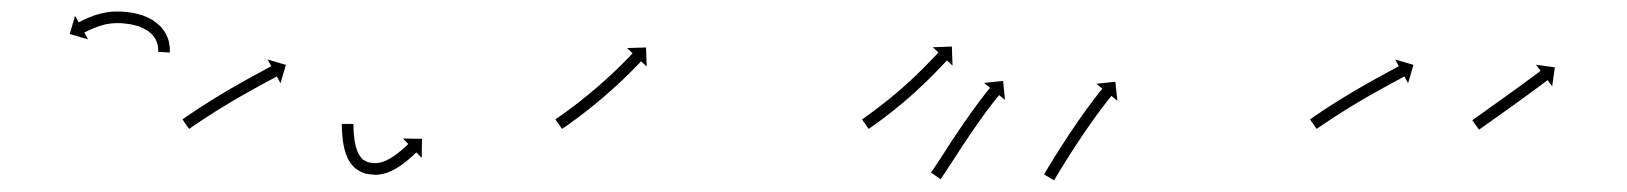

<svg xmlns="http://www.w3.org/2000/svg" viewBox="-20 -290 2797 330"><path d="M251.9 -202.7C251.9 -202.1 251.9 -201.5 251.8 -200.9L271.8 -199.7C271.8 -200.4 271.9 -201.1 271.9 -201.8C271.9 -201.8 271.9 -201.9 271.9 -201.9C271.9 -202 271.9 -202.1 271.9 -202.1C272 -204.2 271.9 -206.3 271.8 -208.4C271.8 -208.4 271.8 -208.6 271.8 -208.7C271.8 -208.8 271.8 -208.9 271.8 -208.9C271.4 -212.2 270.9 -215.5 270.2 -218.8C270.2 -218.8 270.1 -219 270.1 -219.1C270 -219.3 270 -219.5 270 -219.5C268.8 -223.6 267.2 -227.7 265.3 -231.6C265.3 -231.6 265.1 -231.8 265 -232C264.9 -232.2 264.8 -232.4 264.8 -232.4C262.2 -236.8 259.1 -240.9 255.7 -244.8C255.7 -244.8 255.6 -244.9 255.4 -245.1C255.2 -245.3 255.1 -245.4 255.1 -245.4C251 -249.2 246.6 -252.7 241.9 -255.8C241.9 -255.8 241.7 -255.9 241.6 -256C241.4 -256.1 241.2 -256.2 241.2 -256.2C236.1 -259 230.8 -261.4 225.4 -263.5C225.4 -263.5 225.2 -263.5 225.1 -263.6C224.9 -263.6 224.8 -263.7 224.8 -263.7C219.2 -265.4 213.5 -266.9 207.7 -268C207.7 -268 207.6 -268 207.5 -268.1C207.4 -268.1 207.3 -268.1 207.3 -268.1C201.5 -269 195.8 -269.6 190 -270C190 -270 189.9 -270 189.8 -270C189.8 -270.1 189.7 -270.1 189.7 -270.1C184 -270.3 178.4 -270.3 172.7 -270C172.7 -270 172.6 -270 172.5 -270C172.3 -270 172.2 -270 172.2 -270C166.9 -269.4 161.6 -268.6 156.4 -267.5C156.4 -267.5 156.3 -267.5 156.2 -267.5C156.1 -267.5 156 -267.4 156 -267.4C151.4 -266.3 146.9 -265 142.4 -263.6C142.4 -263.6 142.3 -263.5 142.3 -263.5C142.2 -263.5 142.1 -263.5 142.1 -263.5C138.4 -262.1 134.7 -260.7 131 -259.2C131 -259.2 131 -259.2 130.9 -259.1C130.9 -259.1 130.8 -259.1 130.8 -259.1C128.1 -257.9 125.3 -256.6 122.6 -255.3C122.6 -255.3 122.5 -255.2 122.5 -255.2C122.5 -255.2 122.4 -255.2 122.4 -255.2C120.7 -254.3 119 -253.4 117.2 -252.5C117.2 -252.5 117.2 -252.5 117.2 -252.5C117.2 -252.5 117.2 -252.5 117.2 -252.5C116.6 -252.1 116 -251.8 115.4 -251.5L109 -263L99.9 -231.5L131.4 -222.4L125 -234C125.6 -234.3 126.2 -234.6 126.7 -234.9C126.7 -234.9 126.7 -234.9 126.7 -234.9C126.7 -234.9 126.7 -234.9 126.7 -234.9C128.3 -235.7 129.9 -236.5 131.5 -237.3C131.5 -237.3 131.4 -237.3 131.4 -237.3C131.4 -237.3 131.3 -237.3 131.3 -237.3C133.9 -238.5 136.4 -239.7 139 -240.8C139 -240.8 138.9 -240.8 138.9 -240.8C138.8 -240.8 138.7 -240.7 138.7 -240.7C142.1 -242.1 145.5 -243.4 148.9 -244.6C148.9 -244.6 148.8 -244.6 148.7 -244.6C148.6 -244.6 148.6 -244.5 148.6 -244.5C152.6 -245.8 156.7 -247 160.8 -248C160.8 -248 160.7 -248 160.6 -248C160.5 -247.9 160.4 -247.9 160.4 -247.9C165 -248.9 169.7 -249.6 174.3 -250.1C174.3 -250.1 174.2 -250.1 174 -250C173.9 -250 173.8 -250 173.8 -250C178.8 -250.3 183.9 -250.3 188.9 -250.1C188.9 -250.1 188.8 -250.1 188.8 -250.1C188.7 -250.1 188.6 -250.1 188.6 -250.1C193.8 -249.7 199 -249.1 204.2 -248.3C204.2 -248.3 204.1 -248.4 204 -248.4C203.9 -248.4 203.8 -248.4 203.8 -248.4C208.9 -247.4 213.9 -246.1 218.8 -244.6C218.8 -244.6 218.7 -244.6 218.5 -244.7C218.4 -244.7 218.2 -244.8 218.2 -244.8C222.8 -243 227.3 -241 231.6 -238.6C231.6 -238.6 231.4 -238.7 231.2 -238.8C231.1 -239 230.9 -239.1 230.9 -239.1C234.6 -236.6 238.2 -233.9 241.4 -230.8C241.4 -230.8 241.2 -231 241.1 -231.2C240.9 -231.3 240.8 -231.5 240.8 -231.5C243.3 -228.6 245.7 -225.5 247.7 -222.1C247.7 -222.1 247.6 -222.3 247.5 -222.5C247.4 -222.7 247.2 -222.9 247.2 -222.9C248.7 -220 249.9 -217 250.8 -213.8C250.8 -213.8 250.8 -214 250.7 -214.2C250.7 -214.3 250.6 -214.5 250.6 -214.5C251.2 -212 251.6 -209.5 251.9 -207C251.9 -207 251.8 -207.1 251.8 -207.2C251.8 -207.4 251.8 -207.5 251.8 -207.5C251.9 -205.8 251.9 -204.2 251.9 -202.5C251.9 -202.5 251.9 -202.6 251.9 -202.6C251.9 -202.7 251.9 -202.7 251.9 -202.7Z M295.2 -85.9C294.7 -85.6 294.1 -85.2 293.6 -84.8L305 -68.4C305.5 -68.8 306.1 -69.1 306.6 -69.5L306.6 -69.5L306.6 -69.5C308.1 -70.6 309.7 -71.6 311.2 -72.7L311.2 -72.7L311.2 -72.7C313.6 -74.3 316 -75.9 318.4 -77.6L318.3 -77.6L318.3 -77.5C321.4 -79.6 324.6 -81.7 327.7 -83.8L327.7 -83.8L327.7 -83.8C331.4 -86.2 335.1 -88.6 338.8 -91.1L338.8 -91L338.8 -91C342.9 -93.7 347.1 -96.4 351.3 -99L351.3 -99L351.3 -99C355.8 -101.8 360.3 -104.6 364.8 -107.3L364.8 -107.3L364.7 -107.3C369.4 -110.2 374.1 -113 378.8 -115.8L378.8 -115.7L378.8 -115.7C383.5 -118.5 388.2 -121.3 393 -124L393 -124L392.9 -124C397.5 -126.6 402.2 -129.2 406.8 -131.8L406.8 -131.8L406.8 -131.8C411.1 -134.3 415.4 -136.7 419.8 -139.1L419.8 -139.1L419.8 -139.1C423.7 -141.2 427.6 -143.3 431.5 -145.5L431.5 -145.5L431.5 -145.5C434.8 -147.3 438.1 -149.1 441.4 -150.8C444 -152.2 446.5 -153.6 449.1 -155C450.7 -155.9 452.4 -156.8 454 -157.7C454.6 -158 455.2 -158.3 455.8 -158.6L462.1 -147L471.4 -178.5L440 -187.8L446.2 -176.2C445.7 -175.9 445.1 -175.6 444.5 -175.3C442.9 -174.4 441.2 -173.5 439.6 -172.6C437 -171.2 434.4 -169.8 431.9 -168.4C428.6 -166.6 425.2 -164.8 421.9 -163L421.9 -163L421.9 -163C418 -160.9 414.1 -158.7 410.1 -156.6L410.1 -156.6L410.1 -156.6C405.7 -154.2 401.4 -151.7 397 -149.3L397 -149.3L397 -149.3C392.3 -146.6 387.7 -144 383 -141.3L383 -141.3L383 -141.3C378.2 -138.6 373.4 -135.8 368.6 -133L368.6 -133L368.6 -133C363.9 -130.1 359.1 -127.3 354.4 -124.4L354.4 -124.4L354.4 -124.4C349.8 -121.6 345.2 -118.8 340.7 -116L340.7 -115.9L340.6 -115.9C336.4 -113.3 332.2 -110.6 328 -107.9L327.9 -107.9L327.9 -107.8C324.2 -105.4 320.4 -102.9 316.6 -100.5L316.6 -100.5L316.6 -100.5C313.5 -98.4 310.3 -96.2 307.2 -94.1L307.1 -94.1L307.1 -94.1C304.7 -92.5 302.3 -90.8 299.9 -89.2L299.9 -89.2L299.9 -89.2C298.3 -88.1 296.8 -87 295.2 -85.9L295.2 -85.9Z M587.5 -75.1C587.5 -75.7 587.5 -76.4 587.5 -77L567.5 -77C567.5 -76.3 567.5 -75.6 567.5 -75C567.5 -75 567.5 -74.9 567.5 -74.9C567.5 -74.9 567.5 -74.9 567.5 -74.9C567.5 -73 567.6 -71.1 567.6 -69.1C567.6 -69.1 567.6 -69.1 567.6 -69.1C567.6 -69.1 567.6 -69 567.6 -69C567.7 -66 567.9 -63 568.1 -60C568.1 -60 568.1 -60 568.1 -59.9C568.1 -59.9 568.1 -59.9 568.1 -59.9C568.4 -55.9 568.8 -52 569.3 -48.1C569.3 -48.1 569.3 -48.1 569.3 -48C569.3 -47.9 569.3 -47.8 569.3 -47.8C570 -43.2 570.9 -38.5 572 -33.9C572 -33.9 572 -33.8 572 -33.7C572.1 -33.5 572.1 -33.4 572.1 -33.4C573.6 -28.2 575.4 -23 577.6 -18C577.6 -18 577.7 -17.8 577.8 -17.6C577.9 -17.4 578 -17.1 578 -17.1C581 -11.7 584.7 -6.6 589 -2.1C589 -2.1 589.3 -1.8 589.6 -1.6C589.9 -1.3 590.1 -1.1 590.2 -1.1C595.4 3 601.4 6.1 607.6 8.3C607.6 8.3 608 8.4 608.3 8.4C608.6 8.5 608.9 8.6 608.9 8.6C615 9.8 621.1 10.4 627.3 10.5C627.3 10.5 627.6 10.5 627.9 10.4C628.1 10.4 628.4 10.4 628.4 10.4C634.5 9.8 640.5 8.5 646.3 6.5C646.3 6.5 646.4 6.5 646.6 6.4C646.8 6.3 647 6.3 647 6.3C652 4.2 656.8 1.8 661.5 -0.9C661.5 -0.9 661.6 -1 661.7 -1C661.8 -1.1 661.9 -1.1 661.9 -1.1C665.9 -3.6 669.8 -6.3 673.6 -9.1C673.6 -9.1 673.6 -9.1 673.7 -9.1C673.7 -9.2 673.8 -9.2 673.8 -9.2C676.9 -11.6 680 -14.1 683 -16.6C683 -16.6 683 -16.6 683 -16.6C683.1 -16.6 683.1 -16.7 683.1 -16.7C685.4 -18.6 687.6 -20.6 689.8 -22.6C689.8 -22.6 689.9 -22.7 689.9 -22.7C689.9 -22.7 689.9 -22.7 689.9 -22.7C691.3 -24 692.7 -25.3 694.1 -26.7L694.1 -26.7L694.1 -26.7C694.6 -27.2 695.1 -27.6 695.6 -28.1L704.8 -18.6L705.3 -51.4L672.5 -51.9L681.7 -42.5C681.2 -42 680.7 -41.5 680.3 -41.1L680.3 -41.1L680.3 -41.1C679 -39.9 677.6 -38.6 676.3 -37.4C676.3 -37.4 676.3 -37.4 676.3 -37.4C676.4 -37.4 676.4 -37.4 676.4 -37.4C674.3 -35.5 672.2 -33.7 670 -31.8C670 -31.8 670 -31.8 670.1 -31.9C670.1 -31.9 670.1 -31.9 670.1 -31.9C667.3 -29.6 664.5 -27.3 661.6 -25.1C661.6 -25.1 661.7 -25.1 661.7 -25.1C661.8 -25.2 661.8 -25.2 661.8 -25.2C658.4 -22.7 654.8 -20.3 651.2 -18.1C651.2 -18.1 651.3 -18.1 651.4 -18.2C651.5 -18.2 651.6 -18.3 651.6 -18.3C647.6 -16 643.5 -14 639.2 -12.2C639.2 -12.2 639.4 -12.2 639.6 -12.3C639.8 -12.4 640 -12.4 640 -12.4C635.5 -11 631 -10 626.4 -9.5C626.3 -9.5 626.6 -9.5 626.9 -9.5C627.2 -9.5 627.5 -9.5 627.5 -9.5C622.6 -9.6 617.7 -10 612.8 -11C612.8 -11 613.1 -10.9 613.5 -10.8C613.8 -10.7 614.1 -10.6 614.1 -10.6C609.9 -12.1 605.9 -14.2 602.3 -16.9C602.3 -16.9 602.6 -16.7 602.9 -16.4C603.2 -16.1 603.5 -15.9 603.5 -15.9C600.4 -19.2 597.7 -22.9 595.5 -26.8C595.5 -26.8 595.6 -26.6 595.7 -26.4C595.8 -26.2 595.9 -26 595.9 -26C594.1 -30.2 592.6 -34.5 591.3 -38.9C591.3 -38.9 591.4 -38.7 591.4 -38.6C591.4 -38.5 591.5 -38.4 591.5 -38.4C590.5 -42.5 589.7 -46.7 589.1 -50.9C589.1 -50.9 589.1 -50.8 589.1 -50.7C589.1 -50.6 589.1 -50.6 589.1 -50.6C588.7 -54.2 588.3 -57.8 588 -61.4C588 -61.4 588 -61.4 588 -61.3C588 -61.3 588 -61.3 588 -61.3C587.8 -64.1 587.7 -66.9 587.6 -69.7C587.6 -69.7 587.6 -69.7 587.6 -69.7C587.6 -69.6 587.6 -69.6 587.6 -69.6C587.6 -71.4 587.5 -73.3 587.5 -75.1C587.5 -75.1 587.5 -75.1 587.5 -75.1C587.5 -75.1 587.5 -75.1 587.5 -75.1Z M936.2 -85.9C935.7 -85.6 935.2 -85.2 934.6 -84.8L946 -68.4C946.5 -68.7 947.1 -69.1 947.6 -69.5L947.6 -69.5L947.6 -69.5C949.2 -70.6 950.7 -71.7 952.3 -72.7L952.3 -72.7L952.3 -72.7C954.7 -74.4 957.1 -76.1 959.5 -77.8L959.5 -77.9L959.5 -77.9C962.6 -80.1 965.7 -82.3 968.7 -84.6L968.8 -84.6L968.8 -84.6C972.4 -87.3 976 -90 979.6 -92.7C979.6 -92.7 979.6 -92.7 979.6 -92.7C979.6 -92.7 979.6 -92.7 979.6 -92.7C983.6 -95.8 987.6 -98.9 991.5 -102C991.5 -102 991.6 -102 991.6 -102C991.6 -102 991.6 -102 991.6 -102C995.8 -105.4 1000 -108.8 1004.1 -112.1C1004.1 -112.1 1004.2 -112.2 1004.2 -112.2C1004.2 -112.2 1004.2 -112.2 1004.2 -112.2C1008.5 -115.7 1012.7 -119.3 1017 -122.9C1017 -122.9 1017 -122.9 1017 -122.9C1017 -122.9 1017 -122.9 1017 -122.9C1021.2 -126.5 1025.4 -130.2 1029.6 -133.9C1029.6 -133.9 1029.6 -133.9 1029.6 -133.9C1029.6 -133.9 1029.6 -133.9 1029.6 -133.9C1033.6 -137.5 1037.6 -141.1 1041.5 -144.7C1041.5 -144.7 1041.6 -144.7 1041.6 -144.8C1041.6 -144.8 1041.6 -144.8 1041.6 -144.8C1045.3 -148.2 1048.9 -151.6 1052.6 -155.1C1052.6 -155.1 1052.6 -155.1 1052.6 -155.1C1052.6 -155.1 1052.6 -155.2 1052.6 -155.2C1055.9 -158.3 1059.1 -161.4 1062.3 -164.6L1062.3 -164.6L1062.3 -164.6C1065 -167.3 1067.7 -170 1070.4 -172.7L1070.4 -172.7L1070.4 -172.8C1072.5 -174.9 1074.5 -177 1076.6 -179.1L1076.6 -179.1L1076.6 -179.1C1077.9 -180.5 1079.2 -181.9 1080.5 -183.2L1080.5 -183.2L1080.5 -183.2C1080.9 -183.7 1081.4 -184.2 1081.9 -184.7L1091.5 -175.7L1090.4 -208.4L1057.7 -207.4L1067.3 -198.4C1066.8 -197.9 1066.4 -197.4 1065.9 -197L1065.9 -197L1065.9 -197C1064.7 -195.6 1063.4 -194.3 1062.1 -192.9L1062.1 -192.9L1062.1 -192.9C1060.1 -190.9 1058.1 -188.8 1056.1 -186.7L1056.1 -186.7L1056.1 -186.8C1053.5 -184.1 1050.9 -181.4 1048.2 -178.8L1048.2 -178.8L1048.3 -178.8C1045.1 -175.7 1041.9 -172.6 1038.7 -169.6C1038.7 -169.6 1038.7 -169.6 1038.8 -169.6C1038.8 -169.6 1038.8 -169.6 1038.8 -169.6C1035.2 -166.2 1031.6 -162.8 1028 -159.4C1028 -159.4 1028 -159.4 1028 -159.4C1028 -159.5 1028 -159.5 1028 -159.5C1024.1 -155.9 1020.2 -152.3 1016.3 -148.8C1016.3 -148.8 1016.3 -148.8 1016.3 -148.8C1016.3 -148.8 1016.3 -148.9 1016.3 -148.9C1012.2 -145.2 1008.1 -141.6 1004 -138.1C1004 -138.1 1004 -138.1 1004 -138.1C1004 -138.1 1004 -138.1 1004 -138.1C999.8 -134.6 995.7 -131.1 991.4 -127.6C991.4 -127.6 991.5 -127.6 991.5 -127.6C991.5 -127.6 991.5 -127.6 991.5 -127.6C987.4 -124.3 983.3 -121 979.1 -117.7C979.1 -117.7 979.1 -117.7 979.2 -117.7C979.2 -117.7 979.2 -117.7 979.2 -117.7C975.3 -114.7 971.4 -111.6 967.5 -108.6C967.5 -108.6 967.5 -108.6 967.5 -108.6C967.5 -108.6 967.5 -108.7 967.5 -108.7C964 -106 960.4 -103.3 956.9 -100.7L956.9 -100.7L956.9 -100.7C953.9 -98.5 950.9 -96.3 947.8 -94.1L947.8 -94.1L947.8 -94.1C945.5 -92.4 943.1 -90.8 940.8 -89.1L940.8 -89.1L940.8 -89.1C939.3 -88.1 937.8 -87 936.2 -85.9L936.2 -85.9Z M1463.2 -85.9C1462.6 -85.5 1462.1 -85.2 1461.6 -84.8L1473 -68.4C1473.6 -68.8 1474.1 -69.2 1474.6 -69.5L1474.7 -69.5L1474.7 -69.5C1476.2 -70.6 1477.7 -71.7 1479.3 -72.8L1479.3 -72.8L1479.3 -72.8C1481.7 -74.5 1484.1 -76.2 1486.5 -78L1486.5 -78L1486.5 -78C1489.6 -80.2 1492.6 -82.5 1495.7 -84.7C1495.7 -84.7 1495.7 -84.8 1495.7 -84.8C1495.7 -84.8 1495.7 -84.8 1495.7 -84.8C1499.3 -87.5 1502.9 -90.2 1506.5 -93C1506.5 -93 1506.5 -93 1506.5 -93C1506.5 -93 1506.5 -93 1506.5 -93C1510.5 -96.1 1514.5 -99.2 1518.4 -102.3C1518.4 -102.3 1518.4 -102.4 1518.4 -102.4C1518.4 -102.4 1518.4 -102.4 1518.4 -102.4C1522.6 -105.8 1526.8 -109.2 1530.9 -112.6C1530.9 -112.6 1530.9 -112.6 1530.9 -112.7C1531 -112.7 1531 -112.7 1531 -112.7C1535.2 -116.3 1539.4 -119.9 1543.6 -123.5C1543.6 -123.5 1543.6 -123.5 1543.6 -123.6C1543.7 -123.6 1543.7 -123.6 1543.7 -123.6C1547.8 -127.3 1552 -131 1556.1 -134.7C1556.1 -134.7 1556.1 -134.7 1556.1 -134.7C1556.1 -134.7 1556.1 -134.8 1556.1 -134.8C1560.1 -138.4 1564 -142.1 1567.9 -145.8C1567.9 -145.8 1567.9 -145.8 1567.9 -145.8C1567.9 -145.8 1568 -145.8 1568 -145.8C1571.6 -149.3 1575.2 -152.8 1578.8 -156.4C1578.8 -156.4 1578.8 -156.4 1578.8 -156.4C1578.8 -156.4 1578.8 -156.4 1578.8 -156.4C1582 -159.6 1585.2 -162.8 1588.3 -166L1588.3 -166L1588.3 -166C1591 -168.7 1593.6 -171.5 1596.3 -174.2L1596.3 -174.2L1596.3 -174.2C1598.3 -176.4 1600.3 -178.5 1602.3 -180.6L1602.3 -180.6L1602.3 -180.6C1603.6 -182 1604.9 -183.4 1606.2 -184.8C1606.7 -185.3 1607.1 -185.7 1607.6 -186.2L1617.2 -177.2L1616 -210L1583.3 -208.8L1592.9 -199.9C1592.5 -199.4 1592 -198.9 1591.6 -198.4C1590.3 -197 1589 -195.7 1587.8 -194.3L1587.8 -194.3L1587.8 -194.3C1585.8 -192.2 1583.8 -190.1 1581.8 -188L1581.8 -188L1581.8 -188.1C1579.2 -185.3 1576.6 -182.7 1574 -180L1574 -180L1574 -180C1570.9 -176.8 1567.8 -173.7 1564.7 -170.6C1564.7 -170.6 1564.7 -170.6 1564.7 -170.6C1564.7 -170.6 1564.7 -170.6 1564.7 -170.6C1561.2 -167.1 1557.6 -163.7 1554.1 -160.2C1554.1 -160.2 1554.1 -160.3 1554.1 -160.3C1554.1 -160.3 1554.1 -160.3 1554.1 -160.3C1550.3 -156.6 1546.4 -153 1542.6 -149.4C1542.6 -149.4 1542.6 -149.5 1542.6 -149.5C1542.6 -149.5 1542.6 -149.5 1542.6 -149.5C1538.6 -145.8 1534.5 -142.2 1530.4 -138.6C1530.4 -138.6 1530.4 -138.6 1530.4 -138.6C1530.5 -138.6 1530.5 -138.6 1530.5 -138.6C1526.4 -135 1522.2 -131.5 1518.1 -127.9C1518.1 -127.9 1518.1 -128 1518.1 -128C1518.1 -128 1518.1 -128 1518.1 -128C1514 -124.6 1510 -121.3 1505.9 -117.9C1505.9 -117.9 1505.9 -117.9 1505.9 -117.9C1505.9 -118 1505.9 -118 1505.9 -118C1502 -114.9 1498.2 -111.8 1494.3 -108.8C1494.3 -108.8 1494.3 -108.8 1494.3 -108.8C1494.3 -108.8 1494.3 -108.8 1494.3 -108.8C1490.8 -106.1 1487.3 -103.4 1483.7 -100.8C1483.7 -100.8 1483.7 -100.8 1483.7 -100.8C1483.8 -100.8 1483.8 -100.8 1483.8 -100.8C1480.8 -98.6 1477.7 -96.3 1474.7 -94.1L1474.7 -94.2L1474.8 -94.2C1472.4 -92.5 1470.1 -90.8 1467.7 -89.1L1467.7 -89.1L1467.7 -89.1C1466.2 -88.1 1464.7 -87 1463.2 -85.9L1463.2 -85.9ZM1581.3 5C1580.9 5.5 1580.6 6 1580.2 6.6L1596.6 18C1597 17.4 1597.4 16.9 1597.8 16.3L1597.8 16.3L1597.8 16.3C1598.9 14.8 1599.9 13.2 1601 11.6L1601 11.6L1601 11.6C1602.6 9.2 1604.3 6.7 1605.9 4.3L1605.9 4.3L1605.9 4.2C1608 1.1 1610.1 -2.1 1612.1 -5.3L1612.1 -5.3L1612.1 -5.3C1614.6 -9 1617 -12.8 1619.5 -16.5C1622.2 -20.7 1624.9 -24.9 1627.6 -29L1627.6 -29L1627.6 -29C1630.5 -33.5 1633.4 -37.9 1636.3 -42.4L1636.3 -42.3L1636.3 -42.3C1639.4 -46.9 1642.4 -51.5 1645.5 -56L1645.4 -56L1645.4 -56C1648.5 -60.5 1651.6 -65 1654.7 -69.5L1654.7 -69.5L1654.7 -69.5C1657.7 -73.8 1660.7 -78.2 1663.8 -82.5L1663.8 -82.5L1663.8 -82.5C1666.7 -86.5 1669.6 -90.5 1672.5 -94.5L1672.5 -94.5L1672.4 -94.5C1675.1 -98 1677.7 -101.6 1680.4 -105.1L1680.4 -105.1L1680.4 -105.1C1682.6 -108.1 1684.9 -111 1687.2 -114L1687.2 -114L1687.2 -114C1688.9 -116.3 1690.7 -118.5 1692.5 -120.8L1692.5 -120.8L1692.5 -120.8C1693.6 -122.2 1694.8 -123.7 1696 -125.1L1696 -125.1L1695.9 -125.1C1696.4 -125.6 1696.8 -126.1 1697.2 -126.6L1707.4 -118.3L1704 -150.9L1671.4 -147.5L1681.6 -139.2C1681.2 -138.7 1680.8 -138.2 1680.4 -137.7L1680.4 -137.6L1680.4 -137.6C1679.2 -136.2 1678 -134.7 1676.8 -133.2L1676.8 -133.2L1676.8 -133.2C1675 -130.9 1673.2 -128.6 1671.4 -126.3L1671.4 -126.3L1671.4 -126.2C1669 -123.2 1666.7 -120.2 1664.4 -117.2L1664.4 -117.2L1664.4 -117.2C1661.7 -113.6 1659 -110 1656.4 -106.3L1656.3 -106.3L1656.3 -106.3C1653.4 -102.3 1650.4 -98.2 1647.5 -94.1L1647.5 -94.1L1647.5 -94.1C1644.4 -89.7 1641.3 -85.3 1638.3 -80.9L1638.2 -80.9L1638.2 -80.9C1635.1 -76.3 1632 -71.8 1628.9 -67.2L1628.9 -67.2L1628.9 -67.2C1625.8 -62.6 1622.7 -58 1619.7 -53.4L1619.7 -53.4L1619.6 -53.4C1616.7 -48.9 1613.8 -44.4 1610.8 -40L1610.8 -40L1610.8 -40C1608.1 -35.8 1605.4 -31.6 1602.7 -27.4C1600.2 -23.7 1597.8 -19.9 1595.4 -16.2L1595.4 -16.2L1595.4 -16.2C1593.3 -13 1591.3 -9.9 1589.2 -6.8L1589.2 -6.8L1589.2 -6.8C1587.6 -4.4 1586 -2 1584.4 0.4L1584.4 0.4L1584.4 0.4C1583.4 1.9 1582.4 3.5 1581.3 5L1581.3 5ZM1775.5 8C1775.2 8.5 1774.8 9.1 1774.5 9.7L1791.7 19.9C1792 19.4 1792.3 18.8 1792.7 18.2C1793.6 16.6 1794.6 15 1795.5 13.4L1795.5 13.4L1795.5 13.4C1797 10.9 1798.5 8.5 1800 6L1800 6L1800 6C1802 2.8 1803.9 -0.4 1805.9 -3.6L1805.9 -3.6L1805.9 -3.6C1808.2 -7.4 1810.6 -11.2 1812.9 -14.9L1812.9 -14.9L1812.9 -14.9C1815.6 -19.1 1818.2 -23.3 1820.9 -27.5L1820.9 -27.5L1820.9 -27.5C1823.7 -31.9 1826.6 -36.4 1829.5 -40.8L1829.5 -40.8L1829.5 -40.8C1832.5 -45.4 1835.5 -49.9 1838.6 -54.5L1838.6 -54.5L1838.5 -54.4C1841.6 -59 1844.7 -63.5 1847.8 -68L1847.8 -68L1847.8 -68C1850.8 -72.3 1853.8 -76.7 1856.9 -81L1856.9 -81L1856.8 -80.9C1859.7 -85 1862.6 -89 1865.5 -93L1865.5 -93L1865.5 -92.9C1868.1 -96.5 1870.8 -100.1 1873.4 -103.6L1873.4 -103.6L1873.4 -103.6C1875.7 -106.6 1877.9 -109.5 1880.2 -112.5L1880.2 -112.5L1880.2 -112.5C1882 -114.8 1883.8 -117 1885.5 -119.3L1885.5 -119.3L1885.5 -119.3C1886.7 -120.7 1887.8 -122.2 1889 -123.6L1889 -123.6L1889 -123.6C1889.4 -124.1 1889.8 -124.6 1890.2 -125.2L1900.5 -116.9L1897 -149.5L1864.4 -146L1874.6 -137.7C1874.2 -137.2 1873.8 -136.7 1873.4 -136.1L1873.4 -136.1L1873.4 -136.1C1872.2 -134.7 1871 -133.2 1869.9 -131.7L1869.8 -131.7L1869.8 -131.7C1868 -129.4 1866.2 -127.1 1864.4 -124.7L1864.4 -124.7L1864.4 -124.7C1862.1 -121.7 1859.8 -118.7 1857.5 -115.7L1857.5 -115.6L1857.4 -115.6C1854.8 -112 1852.1 -108.4 1849.4 -104.8L1849.4 -104.8L1849.4 -104.8C1846.4 -100.7 1843.5 -96.7 1840.6 -92.6L1840.6 -92.6L1840.5 -92.5C1837.5 -88.2 1834.4 -83.8 1831.3 -79.4L1831.3 -79.4L1831.3 -79.3C1828.2 -74.8 1825.1 -70.2 1822 -65.6L1822 -65.6L1821.9 -65.6C1818.9 -61 1815.8 -56.4 1812.8 -51.8L1812.8 -51.8L1812.8 -51.7C1809.8 -47.3 1806.9 -42.8 1804 -38.3L1804 -38.2L1804 -38.2C1801.3 -34 1798.7 -29.8 1796 -25.6L1796 -25.5L1796 -25.5C1793.6 -21.7 1791.2 -17.9 1788.9 -14.1L1788.9 -14.1L1788.9 -14.1C1786.9 -10.9 1784.9 -7.6 1782.9 -4.4L1782.9 -4.4L1782.9 -4.4C1781.4 -1.9 1779.9 0.6 1778.4 3.1L1778.4 3.1L1778.4 3.1C1777.4 4.7 1776.5 6.3 1775.5 8Z M2233.2 -85.9C2232.7 -85.6 2232.1 -85.2 2231.6 -84.8L2243 -68.4C2243.5 -68.8 2244.1 -69.1 2244.6 -69.5L2244.6 -69.5L2244.6 -69.5C2246.1 -70.6 2247.7 -71.6 2249.2 -72.7L2249.2 -72.7L2249.2 -72.7C2251.6 -74.3 2254 -75.9 2256.4 -77.6L2256.3 -77.6L2256.3 -77.5C2259.4 -79.6 2262.6 -81.7 2265.7 -83.8L2265.7 -83.8L2265.7 -83.8C2269.4 -86.2 2273.1 -88.6 2276.8 -91.1L2276.8 -91L2276.8 -91C2280.9 -93.7 2285.1 -96.4 2289.3 -99L2289.3 -99L2289.3 -99C2293.8 -101.8 2298.3 -104.6 2302.8 -107.3L2302.8 -107.3L2302.7 -107.3C2307.4 -110.2 2312.1 -113 2316.8 -115.8L2316.8 -115.7L2316.8 -115.7C2321.5 -118.5 2326.2 -121.3 2331 -124L2331 -124L2330.9 -124C2335.5 -126.6 2340.2 -129.2 2344.8 -131.8L2344.8 -131.8L2344.8 -131.8C2349.1 -134.3 2353.4 -136.7 2357.8 -139.1L2357.8 -139.1L2357.8 -139.1C2361.7 -141.2 2365.6 -143.3 2369.5 -145.5L2369.5 -145.5L2369.5 -145.5C2372.8 -147.3 2376.1 -149.1 2379.4 -150.8C2382 -152.2 2384.5 -153.6 2387.1 -155C2388.7 -155.9 2390.4 -156.8 2392 -157.7C2392.6 -158 2393.2 -158.3 2393.8 -158.6L2400.1 -147L2409.4 -178.5L2378 -187.8L2384.2 -176.2C2383.7 -175.9 2383.1 -175.6 2382.5 -175.3C2380.9 -174.4 2379.2 -173.5 2377.6 -172.6C2375 -171.2 2372.4 -169.8 2369.9 -168.4C2366.6 -166.6 2363.2 -164.8 2359.9 -163L2359.9 -163L2359.9 -163C2356 -160.9 2352.1 -158.7 2348.1 -156.6L2348.1 -156.6L2348.1 -156.6C2343.7 -154.2 2339.4 -151.7 2335 -149.3L2335 -149.3L2335 -149.3C2330.3 -146.6 2325.7 -144 2321 -141.3L2321 -141.3L2321 -141.3C2316.2 -138.6 2311.4 -135.8 2306.6 -133L2306.6 -133L2306.6 -133C2301.9 -130.1 2297.1 -127.3 2292.4 -124.4L2292.4 -124.4L2292.4 -124.4C2287.8 -121.6 2283.2 -118.8 2278.7 -116L2278.7 -115.9L2278.6 -115.9C2274.4 -113.3 2270.2 -110.6 2266 -107.9L2265.9 -107.9L2265.9 -107.8C2262.2 -105.4 2258.4 -102.9 2254.6 -100.5L2254.6 -100.5L2254.6 -100.5C2251.5 -98.4 2248.3 -96.2 2245.2 -94.1L2245.1 -94.1L2245.1 -94.1C2242.7 -92.5 2240.3 -90.8 2237.9 -89.2L2237.9 -89.2L2237.9 -89.2C2236.3 -88.1 2234.8 -87 2233.2 -85.9L2233.2 -85.9Z M2511.8 -84.4C2511.4 -84 2510.9 -83.7 2510.5 -83.4L2522.1 -67.1C2522.5 -67.4 2523 -67.7 2523.4 -68C2524.7 -68.9 2525.9 -69.8 2527.2 -70.7C2529.1 -72.1 2531.1 -73.5 2533 -74.9C2535.5 -76.6 2538 -78.4 2540.6 -80.2C2543.6 -82.3 2546.5 -84.5 2549.5 -86.6C2552.9 -89 2556.2 -91.3 2559.5 -93.7C2563.1 -96.2 2566.6 -98.8 2570.2 -101.3C2573.9 -104 2577.5 -106.6 2581.2 -109.2C2584.9 -111.9 2588.6 -114.5 2592.2 -117.2L2592.2 -117.2L2592.2 -117.2C2595.8 -119.7 2599.3 -122.3 2602.9 -124.9L2602.9 -124.9L2602.9 -124.9C2606.2 -127.3 2609.5 -129.7 2612.8 -132.1L2612.8 -132.1L2612.8 -132.1C2615.7 -134.3 2618.7 -136.5 2621.6 -138.7L2621.7 -138.7L2621.7 -138.7C2624.1 -140.5 2626.6 -142.4 2629.1 -144.2C2631.1 -145.6 2633 -147.1 2634.9 -148.5C2636.1 -149.4 2637.4 -150.3 2638.6 -151.3C2639 -151.6 2639.5 -151.9 2639.9 -152.3L2647.8 -141.7L2652.4 -174.2L2620 -178.8L2627.9 -168.2C2627.5 -167.9 2627 -167.6 2626.6 -167.3C2625.4 -166.4 2624.1 -165.4 2622.9 -164.5C2621 -163.1 2619.1 -161.7 2617.2 -160.3C2614.7 -158.4 2612.2 -156.6 2609.8 -154.7L2609.8 -154.8L2609.8 -154.8C2606.8 -152.6 2603.9 -150.4 2600.9 -148.3L2601 -148.3L2601 -148.3C2597.7 -145.9 2594.4 -143.4 2591.1 -141L2591.1 -141L2591.1 -141.1C2587.6 -138.5 2584 -135.9 2580.5 -133.4L2580.5 -133.4L2580.5 -133.4C2576.9 -130.7 2573.2 -128.1 2569.5 -125.5C2565.9 -122.8 2562.2 -120.2 2558.6 -117.6C2555 -115.1 2551.5 -112.5 2547.9 -110C2544.6 -107.6 2541.3 -105.3 2537.9 -102.9C2535 -100.8 2532 -98.7 2529 -96.5C2526.5 -94.7 2523.9 -93 2521.4 -91.2C2519.5 -89.8 2517.5 -88.4 2515.6 -87C2514.3 -86.1 2513.1 -85.2 2511.8 -84.4Z"/></svg>

Font: FRB American Cursive Just Arrows Extralight
Style: Italic
Weight: 200
Italic angle: -25°
Version: Version 2.0;Modular Font Editor K font №1